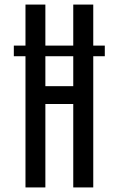

<svg xmlns="http://www.w3.org/2000/svg" viewBox="-20 -820 520 840"><path d="M40.5 -620.5H438.5V-574H40.5ZM91.5 0V-800H178.5V-443H300.5V-800H388V0H300.5V-365H178.5V0Z"/></svg>

Font: Big Shoulders Display Thin SemiBold
Style: Regular
Weight: 600
Version: Version 2.002